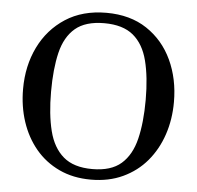

<svg xmlns="http://www.w3.org/2000/svg" viewBox="-52 -761 847 827"><g transform="rotate(5 372.0 -347.0)"><path d="M370.6 14.2Q293.5 14.2 233.2 -14.2Q172.9 -42.5 131.1 -92.5Q89.4 -142.6 67.6 -208.5Q45.9 -274.4 45.9 -349.6Q45.9 -449.7 85.4 -530.8Q125 -611.8 198.7 -659.7Q272.5 -707.5 375.5 -707.5Q478.5 -707.5 550.5 -659.7Q622.6 -611.8 660.4 -530.8Q698.2 -449.7 698.2 -349.6Q698.2 -274.4 676 -208.5Q653.8 -142.6 611.6 -92.5Q569.3 -42.5 508.5 -14.2Q447.8 14.2 370.6 14.2ZM372.6 -31.7Q453.6 -31.7 497.6 -70.1Q541.5 -108.4 558.8 -179.4Q576.2 -250.5 576.2 -348.6Q576.2 -446.8 558.3 -517.1Q540.5 -587.4 495.6 -624.8Q450.7 -662.1 370.1 -662.1Q289.1 -662.1 244.9 -624.8Q200.7 -587.4 183.8 -517.1Q167 -446.8 167 -348.6Q167 -250.5 184.8 -179.4Q202.6 -108.4 247.3 -70.1Q292 -31.7 372.6 -31.7Z"/></g></svg>

Font: Gelasio
Style: Regular
Weight: 400
Designer: Eben Sorkin
Foundry: Eben Sorkin
Version: Version 1.008